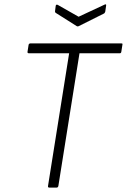

<svg xmlns="http://www.w3.org/2000/svg" viewBox="-20 -852 576 872"><path d="M204 0Q197 0 198 -7L294 -610H111Q108 -610 106 -612Q104 -614 105 -617L110 -649Q112 -655 119 -655H531Q534 -655 535.5 -654Q537 -653 536 -649L531 -617Q530 -610 524 -610H341L245 -7Q243 0 237 0ZM455 -831Q458 -833 460.5 -832Q463 -831 462 -827L458 -799Q456 -792 451 -790L337 -733Q333 -731 329 -733L234 -793Q229 -796 230 -802L233 -825Q234 -833 242 -830L337 -776Z"/></svg>

Font: Sofia Sans Semi Condensed Light
Style: Italic
Weight: 300
Italic angle: -9°
Version: Version 4.100